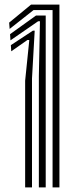

<svg xmlns="http://www.w3.org/2000/svg" viewBox="-20 -820 330 840"><path d="M210 0V-776H126.8L22.2 -693.5L20 -721L116 -800H240V0ZM150 0V-487L154.8 -727H146.8L25.8 -643.5L24 -670.5L137.5 -752H180V0ZM90 0V-467L108.2 -644.8L100.2 -645.2L29.2 -595.5L27.5 -622.5L123.8 -685.8H131.8L120 -477V0Z"/></svg>

Font: Big Shoulders Inline Text Black
Style: Regular
Weight: 900
Designer: Patric King
Foundry: XO Type Co
Version: Version 1.000